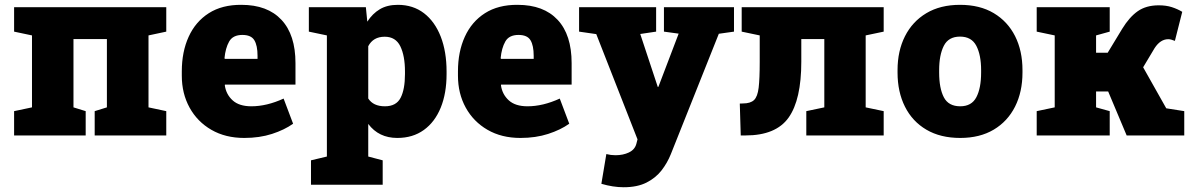

<svg xmlns="http://www.w3.org/2000/svg" viewBox="-20 -558 4918 791"><path d="M38.1 0V-100.1L111.8 -115.7V-412.1L38.1 -427.7V-528.3H665V-427.7L591.8 -412.1V-115.7L665 -100.1V0H370.1V-100.1L420.4 -115.7V-397H282.7V-115.7L333 -100.1V0Z M986.3 10.3Q908.7 10.3 850.8 -23.2Q793 -56.6 761 -114.7Q729 -172.9 729 -246.1V-264.2Q729 -344.7 757.3 -406.7Q785.6 -468.8 840.3 -503.7Q895 -538.6 974.6 -538.1Q1082 -538.1 1139.6 -476.3Q1197.3 -414.6 1197.3 -297.9V-209.5H906.7L906.2 -206.1Q911.6 -168.9 938.5 -144.5Q965.3 -120.1 1015.6 -120.1Q1079.1 -120.1 1148.4 -151.9L1187.5 -48.3Q1151.9 -22.9 1100.6 -6.3Q1049.3 10.3 986.3 10.3ZM906.7 -315.4H1041V-328.1Q1041 -370.6 1027.8 -392.3Q1014.6 -414.1 978.5 -414.1Q939.5 -414.1 924.1 -387Q908.7 -359.9 904.8 -317.9Z M1261.2 203.1V102.5L1326.7 86.9V-412.1L1252.4 -427.7V-528.3H1487.3L1493.2 -468.8Q1514.6 -502 1544.9 -520Q1575.2 -538.1 1619.1 -538.1Q1681.6 -538.1 1726.6 -503.7Q1771.5 -469.2 1795.7 -407.2Q1819.8 -345.2 1819.8 -263.2V-252.9Q1819.8 -173.8 1795.7 -114.5Q1771.5 -55.2 1726.1 -22.5Q1680.7 10.3 1616.7 10.3Q1540.5 10.3 1497.1 -47.4V86.9L1556.6 102.5V203.1ZM1565.9 -120.1Q1612.3 -120.1 1630.4 -155Q1648.4 -189.9 1648.4 -252.9V-263.2Q1648.4 -328.1 1629.2 -367.4Q1609.9 -406.7 1564.9 -406.7Q1517.6 -406.7 1497.1 -367.7V-152.3Q1517.6 -120.1 1565.9 -120.1Z M2124 10.3Q2046.4 10.3 1988.5 -23.2Q1930.7 -56.6 1898.7 -114.7Q1866.7 -172.9 1866.7 -246.1V-264.2Q1866.7 -344.7 1895 -406.7Q1923.3 -468.8 1978 -503.7Q2032.7 -538.6 2112.3 -538.1Q2219.7 -538.1 2277.3 -476.3Q2335 -414.6 2335 -297.9V-209.5H2044.4L2043.9 -206.1Q2049.3 -168.9 2076.2 -144.5Q2103 -120.1 2153.3 -120.1Q2216.8 -120.1 2286.1 -151.9L2325.2 -48.3Q2289.6 -22.9 2238.3 -6.3Q2187 10.3 2124 10.3ZM2044.4 -315.4H2178.7V-328.1Q2178.7 -370.6 2165.5 -392.3Q2152.3 -414.1 2116.2 -414.1Q2077.1 -414.1 2061.8 -387Q2046.4 -359.9 2042.5 -317.9Z M2549.3 213.4Q2505.9 213.4 2457.5 199.2L2478 76.7Q2496.1 81.5 2515.6 81.5Q2546.9 81.5 2571 70.1Q2595.2 58.6 2601.6 34.7L2606.4 16.1L2436.5 -417.5L2365.7 -427.7V-528.3H2683.1V-427.7L2617.7 -418L2688.5 -204.1L2689.5 -200.2H2692.4L2775.9 -419.4L2715.3 -427.7V-528.3H3003.9V-427.7L2941.4 -418.9L2743.7 77.1Q2729.5 112.8 2705.6 143.8Q2681.6 174.8 2643.6 194.1Q2605.5 213.4 2549.3 213.4Z M3031.7 0 3027.8 -131.3 3040.5 -131.8Q3071.8 -131.8 3086.4 -145.8Q3101.1 -159.7 3105.5 -196.8Q3109.9 -233.9 3109.9 -303.7V-412.1L3035.6 -427.7V-528.3H3620.6V-427.7L3546.4 -412.1V-115.7L3620.6 -100.1V0H3301.8V-100.1L3376 -115.7V-397H3281.2V-303.7Q3281.2 -147.5 3229 -73.7Q3176.8 0 3051.3 0Z M3936 10.3Q3854.5 10.3 3796.6 -23.7Q3738.8 -57.6 3708.3 -118.4Q3677.7 -179.2 3677.7 -259.3V-269Q3677.7 -348.1 3708.3 -408.7Q3738.8 -469.2 3796.4 -503.7Q3854 -538.1 3935.1 -538.1Q4016.6 -538.1 4074 -503.9Q4131.3 -469.7 4161.9 -409.2Q4192.4 -348.6 4192.4 -269V-259.3Q4192.4 -179.7 4161.9 -118.9Q4131.3 -58.1 4074 -23.9Q4016.6 10.3 3936 10.3ZM3936 -120.1Q3982.9 -120.1 4002.4 -157.5Q4022 -194.8 4022 -259.3V-269Q4022 -331.5 4002.2 -369.4Q3982.4 -407.2 3935.1 -407.2Q3887.7 -407.2 3868.4 -369.4Q3849.1 -331.5 3849.1 -269V-259.3Q3849.1 -194.3 3868.4 -157.2Q3887.7 -120.1 3936 -120.1Z M4251 0V-100.1L4325.2 -115.7V-412.1L4251 -427.7V-528.3H4551.8V-427.7L4495.6 -412.1V-340.8H4543.5L4603 -439Q4632.8 -487.8 4667.5 -512Q4702.1 -536.1 4753.9 -536.1Q4784.2 -536.1 4807.6 -528.6Q4831.1 -521 4850.6 -509.3L4820.3 -389.6Q4803.7 -396.5 4793 -396.5Q4760.7 -396.5 4736.8 -359.9L4689.5 -280.8L4784.7 -111.8L4858.9 -100.1V0H4621.6L4545.4 -181.2H4495.6V-115.7L4551.8 -100.1V0Z"/></svg>

Font: Roboto Slab Black
Style: Regular
Weight: 900
Designer: Google
Version: Version 2.000; ttfautohint (v1.8.1.43-b0c9)